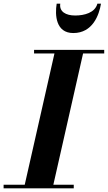

<svg xmlns="http://www.w3.org/2000/svg" viewBox="-62 -1020 585 1040"><path d="M264.5 -1000H245C235 -939 240 -841 335 -841C440 -841 475 -939 485 -1000H465.5C452.5 -951 395.5 -936 345 -936C294.5 -936 258 -957 264.5 -1000ZM-42.5 -19.5V0H337.5V-19.5H227L388 -730.5H502.5V-750H122.5V-730.5H233L72 -19.5Z"/></svg>

Font: Bodoni* 11pt
Style: Bold Italic
Weight: 700
Italic angle: -13°
Version: Version 2.3